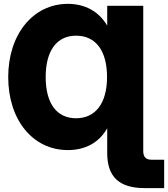

<svg xmlns="http://www.w3.org/2000/svg" viewBox="-20 -757 859 981"><path d="M711.9 -727.5H527.8V-627.4H526.9C484.9 -698.7 414.1 -737.3 326.7 -737.3C148.9 -737.3 22 -581.5 22 -363.3C22 -144.5 147.5 9.8 326.7 9.8C416 9.8 485.8 -28.3 526.9 -100.1H527.8V24.9C527.8 144.5 586.9 204.1 719.2 204.1H818.8V59.1H754.4C725.6 59.1 711.9 44.9 711.9 15.1ZM368.7 -152.8C269.5 -152.8 213.4 -229 213.4 -363.3C213.4 -498 270 -574.7 368.7 -574.7C469.2 -574.7 526.9 -497.6 526.9 -363.3C526.9 -230.5 468.8 -152.8 368.7 -152.8Z"/></svg>

Font: Raveo Display Display ExtraBold
Style: Regular
Weight: 800
Designer: Jakub Foglar, Rasmus Andersson (Inter)
Foundry: Jakubfoglar.com
Version: Version 1.100;Glyphs 3.2.3 (3260)